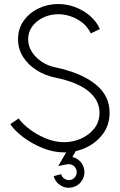

<svg xmlns="http://www.w3.org/2000/svg" viewBox="-20 -726 582 931"><path d="M291 13Q239 13 186.8 -8.2Q134.5 -29.5 92.5 -61Q50.5 -92.5 30 -124L70.5 -151.5Q88.5 -126 123.8 -99.2Q159 -72.5 203.2 -54.5Q247.5 -36.5 291.5 -36.5Q333.5 -36.5 372.8 -53.8Q412 -71 437.2 -103Q462.5 -135 462.5 -179.5Q462.5 -240 409 -283.8Q355.5 -327.5 251 -349Q200 -359 158.2 -385.2Q116.5 -411.5 92 -450Q67.5 -488.5 67.5 -535.5Q67.5 -587 95 -625.5Q122.5 -664 166.8 -685.2Q211 -706.5 262 -706.5Q304.5 -706.5 344.5 -691.5Q384.5 -676.5 416.2 -649.2Q448 -622 464.5 -585L420 -564Q400 -607.5 355.2 -632.2Q310.5 -657 262 -657Q224 -657 190.8 -641.5Q157.5 -626 137 -598.8Q116.5 -571.5 116.5 -536Q116.5 -488 155 -449.2Q193.5 -410.5 250.5 -399Q374.5 -372.5 443 -317.5Q511.5 -262.5 511.5 -179.5Q511.5 -122 480.5 -78.8Q449.5 -35.5 399 -11.2Q348.5 13 291 13ZM333 181.5Q303 190 275.8 174.2Q248.5 158.5 240.5 128L276.5 118.5Q280.5 134 294.5 142Q308.5 150 324 146Q339 141.5 347 127.8Q355 114 350.5 98.5Q346.5 83 332.8 75.2Q319 67.5 303.5 71L262.5 79L320.5 -21L352.5 -2.5L331 35.5Q350.5 39.5 365.8 53.8Q381 68 386.5 89Q395 119 379.2 146.5Q363.5 174 333 181.5Z"/></svg>

Font: Urbanist ExtraLight
Style: Regular
Weight: 200
Designer: Corey Hu
Foundry: Corey Hu
Version: Version 1.330; ttfautohint (v1.8.4.7-5d5b)